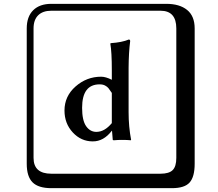

<svg xmlns="http://www.w3.org/2000/svg" viewBox="-20 -774 1140 1006"><path d="M565.9 -128.9V-287.1Q554.7 -304.2 548.3 -312Q542 -319.8 530.5 -325.9Q519 -332 502 -332Q410.2 -332 410.2 -209Q410.2 -143.1 431.2 -113Q452.1 -83 484.9 -83Q527.8 -83 565.9 -128.9ZM565.9 -88.9Q522.9 -32.7 465.8 -33.2Q404.8 -33.2 361.3 -80.1Q317.9 -127 317.9 -194.8Q317.9 -270 376 -321Q434.1 -372.1 509.8 -372.1Q533.7 -372.1 565.9 -356V-404.8Q565.9 -502 558.1 -544.9L560.1 -547.9Q619.1 -551.8 654.8 -566.9Q661.6 -566.9 662.1 -559.1Q654.3 -498 653.8 -418V-187Q653.8 -109.9 667 -41L665 -39.1Q647 -41 618.2 -41Q598.1 -41 578.1 -39.1Q571.3 -39.1 570.8 -41L566.9 -88.9ZM249 -717.8Q204.1 -717.8 179.9 -693.8Q155.8 -669.9 155.8 -625V53.2Q155.8 136.2 249 136.2H820.8Q865.7 136.2 884.8 117.2Q903.8 98.1 903.8 53.2V-625Q903.8 -717.8 820.8 -717.8ZM1000 84Q1000 152.8 973.4 182.4Q946.8 211.9 880.9 211.9H249Q181.2 211.9 150.6 181.4Q120.1 150.9 120.1 84V-625Q120.1 -687 154.1 -720.5Q188 -753.9 249 -753.9H851.1Q920.9 -753.9 960.4 -721.9Q1000 -689.9 1000 -625Z"/></svg>

Font: Linux Biolinum Keyboard
Style: Regular
Weight: 700
Designer: Philipp H. Poll
Foundry: Philipp H. Poll
Version: Version 0.6.1 ; ttfautohint (v0.9)